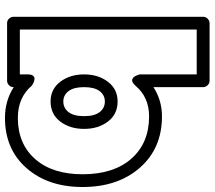

<svg xmlns="http://www.w3.org/2000/svg" viewBox="-84 -556 839 750"><g transform="rotate(-90 335.0 -180.5)"><path d="M-20 -276.9Q-20 -412.1 54 -496.1Q127.9 -580.1 250 -580.1Q316.9 -580.1 370.1 -545.9V-546.9Q370.1 -557.6 377.9 -564.7Q385.7 -571.8 395 -571.8H620.1Q630.9 -571.8 637.9 -564Q645 -556.2 645 -546.9V193.8Q645 204.6 637.2 211.9Q629.4 219.2 620.1 219.2H395Q384.3 219.2 377.2 211.2Q370.1 203.1 370.1 193.8V0Q318.4 33.2 255.9 33.2Q131.3 33.2 55.7 -52.7Q-20 -138.7 -20 -276.9ZM29.8 -276.9Q29.8 -155.3 90.8 -86.2Q151.9 -17.1 255.9 -17.1Q331.5 -17.1 376 -70.8Q390.6 -86.4 400.4 -82.8Q410.2 -79.1 415 -67.4L419.9 -55.2V168.9H595.2V-522H419.9V-491.2Q419.9 -478 415.3 -471.4Q410.6 -464.8 404.3 -464.8Q397.9 -464.8 391.6 -467Q385.3 -469.2 380.9 -472.2L376 -475.1Q329.6 -529.8 250 -529.8Q148.9 -529.8 89.4 -462.4Q29.8 -395 29.8 -276.9ZM314 -401.9Q362.3 -401.9 391.1 -364Q419.9 -326.2 419.9 -271Q419.9 -215.8 391.1 -178Q362.3 -140.1 314 -140.1Q264.6 -140.1 235.8 -177.7Q207 -215.3 207 -271Q207 -326.7 235.8 -364.3Q264.6 -401.9 314 -401.9ZM314 -189.9Q338.9 -189.9 354.5 -210.2Q370.1 -230.5 370.1 -271Q370.1 -311.5 354.5 -331.8Q338.9 -352.1 314 -352.1Q288.6 -352.1 272.7 -331.8Q256.8 -311.5 256.8 -271Q256.8 -230.5 272.7 -210.2Q288.6 -189.9 314 -189.9Z"/></g></svg>

Font: Trueno Black Outline
Style: Regular
Weight: 900
Width: 6
Designer: Julieta Ulanovsky
Foundry: Julieta Ulanovsky
Version: Version 3.001b | FøM Fix